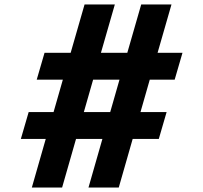

<svg xmlns="http://www.w3.org/2000/svg" viewBox="-20 -845 916 865"><path d="M322.5 -219H441.3L378.6 0H515L577.7 -219H695.4L730.6 -340H612.9L654.7 -486H766.9L802.1 -607H689.9L752.6 -825H616.2L553.5 -607H434.7L497.4 -825H361L298.3 -607H180.6L145.4 -486H263.1L221.3 -340H109.1L73.9 -219H186.1L123.4 0H259.8ZM476.5 -340H357.7L399.5 -486H518.3Z"/></svg>

Font: Hussar
Style: BdWide
Weight: 700
Foundry: Cannot Into Space Fonts
Version: Version 2.00